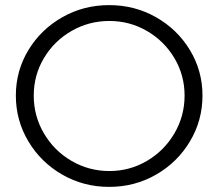

<svg xmlns="http://www.w3.org/2000/svg" viewBox="-20 -725 854 751"><path d="M772 -351Q772 -254 723 -172Q674 -90 590.5 -42Q507 6 407 6Q307 6 223.5 -42Q140 -90 91 -172Q42 -254 42 -351Q42 -448 91 -529Q140 -610 223.5 -657.5Q307 -705 407 -705Q507 -705 590.5 -657.5Q674 -610 723 -529Q772 -448 772 -351ZM112 -351Q112 -271 152 -203Q192 -135 260 -95.5Q328 -56 408 -56Q487 -56 554.5 -95.5Q622 -135 662 -203Q702 -271 702 -351Q702 -431 662 -498Q622 -565 554.5 -604Q487 -643 408 -643Q328 -643 260 -604Q192 -565 152 -498Q112 -431 112 -351Z"/></svg>

Font: TypoPRO Montserrat Alternates
Style: Regular
Weight: 300
Designer: Julieta Ulanovsky
Foundry: Julieta Ulanovsky
Version: Version 6.001